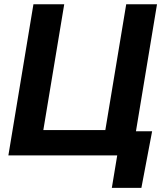

<svg xmlns="http://www.w3.org/2000/svg" viewBox="-20 -748 806 924"><path d="M615 0H20.3L140.9 -727.5H289.1L188.5 -121.9H486.9L587.4 -727.5H735.6ZM518.2 156.2 544.1 0H501.9L521.1 -116.4H712.1L660.4 156.2Z"/></svg>

Font: Inter Variable
Style: Italic
Weight: 400
Italic angle: -9.39999°
Designer: Rasmus Andersson
Foundry: rsms
Version: Version 4.001;git-9221beed3